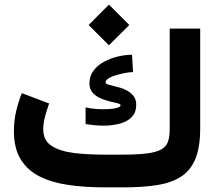

<svg xmlns="http://www.w3.org/2000/svg" viewBox="-20 -808 950 828"><path d="M449.7 -788.1 537.6 -700.2 449.7 -612.8 362.3 -700.2ZM429.7 -141.1H502.9Q571.3 -141.1 612.5 -146.2Q653.8 -151.4 675.5 -163.6Q697.3 -175.8 704.6 -197.5Q711.9 -219.2 711.9 -252.9V-684.6H843.3V-254.4Q843.3 -172.4 822.3 -122.1Q801.3 -71.8 759.5 -45.4Q717.8 -19 655.5 -9.5Q593.3 0 510.3 0H429.7Q346.2 0 275.1 -10.3Q204.1 -20.5 151.4 -46.9Q98.6 -73.2 69.3 -120.8Q40 -168.5 40 -243.2Q40 -287.1 49.8 -328.9Q59.6 -370.6 74.2 -406.2L191.9 -361.8Q183.6 -338.9 175 -308.3Q166.5 -277.8 166.5 -250.5Q166.5 -202.1 202.4 -179Q238.3 -155.8 298.1 -148.4Q357.9 -141.1 429.7 -141.1ZM349.1 -344.7Q385.3 -336.9 427.7 -336.9Q457 -336.9 478.5 -341.3Q500 -345.7 500 -354.5Q500 -359.4 486.6 -362.8Q473.1 -366.2 453.1 -370.8Q433.1 -375.5 413.1 -384.3Q393.1 -393.1 379.4 -408.4Q365.7 -423.8 365.7 -448.2Q365.7 -480 383.1 -503.2Q400.4 -526.4 428.2 -541.5Q456.1 -556.6 488 -564.2Q520 -571.8 549.3 -571.8L553.7 -497.1Q541.5 -497.1 521.7 -493.7Q502 -490.2 481.9 -484.4Q461.9 -478.5 448.5 -470.5Q435.1 -462.4 435.1 -452.6Q435.1 -445.8 453.4 -441.4Q471.7 -437 496.6 -430.2Q521.5 -423.3 540.5 -409.2Q552.7 -399.9 560.1 -387.2Q567.4 -374.5 567.4 -356.4Q567.4 -321.8 547.1 -302Q526.9 -282.2 494.6 -274.2Q462.4 -266.1 426.3 -266.1Q406.7 -266.1 387 -268.1Q367.2 -270 349.1 -272.9Z"/></svg>

Font: Vazirmatn FD ExtraBold
Style: Regular
Weight: 800
Designer: Saber Rastikerdar
Foundry: Saber Rastikerdar
Version: Version 33.003